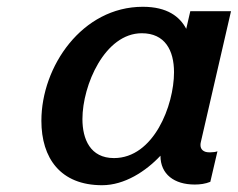

<svg xmlns="http://www.w3.org/2000/svg" viewBox="-20 -533 701 566"><path d="M223 -182C223 -282 289 -435 398 -435C466 -435 493 -385 493 -320C493 -222 433 -67 316 -67C246 -67 223 -123 223 -182ZM102 -177C102 -67 158 13 281 13C347 13 410 -28 453 -74C453 -19 494 11 554 11C570 11 585 9 600 3L621 -87C616 -85 608 -84 601 -84H596C581 -84 571 -92 571 -105C571 -107 571 -111 572 -114L661 -500H541L529 -448C510 -484 473 -513 401 -513C222 -513 102 -337 102 -177Z"/></svg>

Font: Perun SemiBold Italic
Style: Regular
Weight: 400
Italic angle: -12°
Foundry: Copyright (c) Stefan Peev, Context Ltd, 2016
Version: Version 1.026